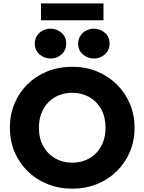

<svg xmlns="http://www.w3.org/2000/svg" viewBox="-20 -1115 865 1150"><path d="M412.6 15Q331.9 15 263.6 -12.8Q195.2 -40.5 144.9 -90Q94.5 -139.5 66.8 -206Q39.1 -272.5 39.1 -350Q39.1 -428 66.8 -494.5Q94.5 -561 144.9 -610.5Q195.2 -660 263.6 -687.5Q331.9 -715 412.6 -715Q493.2 -715 561.3 -687Q629.4 -659 679.8 -609Q730.2 -559 758.2 -492.8Q786.1 -426.5 786.1 -350Q786.1 -272.5 758.2 -206Q730.2 -139.5 679.8 -90Q629.4 -40.5 561.3 -12.8Q493.2 15 412.6 15ZM412.6 -140.8Q455.8 -140.8 492.2 -155.4Q528.6 -170.1 555.5 -197.6Q582.4 -225 597.2 -263.6Q612.1 -302.2 612.1 -350Q612.1 -413.8 586.2 -460.8Q560.2 -507.8 515.1 -533.5Q470 -559.2 412.6 -559.2Q369.5 -559.2 333.1 -544.6Q296.6 -529.9 269.8 -502.4Q242.9 -475 228 -436.4Q213.1 -397.9 213.1 -350Q213.1 -286.2 239.1 -239.2Q265 -192.2 310.1 -166.5Q355.2 -140.8 412.6 -140.8ZM282.9 -764.5Q246.4 -764.5 217.4 -788.8Q188.4 -813 188.4 -854Q188.4 -881.1 201.6 -901.1Q214.9 -921.1 236.6 -932.2Q258.2 -943.2 282.9 -943.2Q319.2 -943.2 347.9 -919Q376.6 -894.8 376.6 -854Q376.6 -826.5 363.2 -806.4Q349.9 -786.4 328.4 -775.4Q306.9 -764.5 282.9 -764.5ZM542.6 -764.5Q506.1 -764.5 477.1 -788.8Q448.1 -813 448.1 -854Q448.1 -881 461.5 -901Q474.9 -921 496.4 -932.1Q517.9 -943.2 542.6 -943.2Q579 -943.2 607.7 -919Q636.4 -894.8 636.4 -854Q636.4 -826.5 622.9 -806.4Q609.5 -786.4 588 -775.4Q566.5 -764.5 542.6 -764.5ZM225.4 -993.8V-1094.8H599.9V-993.8Z"/></svg>

Font: Geologica-Sharp
Style: Regular
Weight: 100
Designer: Sindre Bremnes, Frode Helland
Foundry: Monokrom Skriftforlag AS
Version: Version 1.010;gftools[0.9.28]